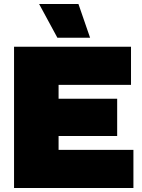

<svg xmlns="http://www.w3.org/2000/svg" viewBox="-20 -937 709 957"><path d="M371 -917 429 -749H266L175 -917ZM50 0V-704H633V-514H272V-445H564V-259H272V-190H645V0Z"/></svg>

Font: Prodigy Sans Black
Style: Regular
Weight: 900
Designer: Wei Huang
Foundry: Wei Huang
Version: Version 1.003; ttfautohint (v1.8.3)